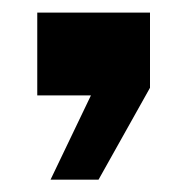

<svg xmlns="http://www.w3.org/2000/svg" viewBox="-20 -151 296 304"><path d="M60 133.5 124 0H39V-131H217.5V-12L136 133.5Z"/></svg>

Font: Big Shoulders Stencil Text ExtraBold
Style: Regular
Weight: 800
Designer: Patric King
Foundry: XO Type Co
Version: Version 1.000